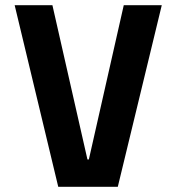

<svg xmlns="http://www.w3.org/2000/svg" viewBox="-20 -720 690 740"><path d="M204.5 0 36.5 -700H182L317 -105.5H322.5L457 -700H603.5L434 0Z"/></svg>

Font: Trispace SemiBold
Style: Regular
Weight: 600
Designer: Tyler Finck
Foundry: Etcetera Type Company
Version: Version 1.210; ttfautohint (v1.8.3)